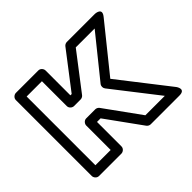

<svg xmlns="http://www.w3.org/2000/svg" viewBox="-133 -736 944 944"><g transform="rotate(-45 338.5 -264.0)"><path d="M289.9 -220H227.2C212.1 -220 202.2 -205.7 202.2 -195V-25H96V-503H202.2V-330C202.2 -314.9 216.5 -305 227.2 -305H273.4C281.4 -305 289.4 -309.7 293.2 -314.8L437.5 -503H568.8L396.9 -289.7C389.5 -280.5 390.1 -267 396.7 -258.6L578.6 -25H443.5L310.2 -209.6C305.4 -216.3 296.8 -220 289.9 -220ZM277.1 -170 410.4 14.6C414.5 20.3 422.5 25 430.7 25H629.8C679.3 25 649.5 -15.4 649.5 -15.4L448.3 -273.7L640.5 -512.3C671.6 -550.9 621 -553 621 -553H425.2C418.8 -553 410.2 -549.6 405.4 -543.2L261.1 -355H252.2V-528C252.2 -538.7 242.3 -553 227.2 -553H71C60.3 -553 46 -543.1 46 -528V0C46 10.7 55.9 25 71 25H227.2C237.9 25 252.2 15.1 252.2 0V-170Z"/></g></svg>

Font: Asimov
Style: WidOu
Weight: 500
Designer: Google
Version: Version 2.000980; 2014